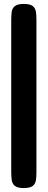

<svg xmlns="http://www.w3.org/2000/svg" viewBox="-20 -739 242 975"><path d="M100 216Q69 216 55.5 205Q42 194 39.5 175Q37 156 37 134V-639Q37 -661 39.5 -679Q42 -697 55.5 -708Q69 -719 101 -719Q133 -719 146.5 -708Q160 -697 162.5 -678.5Q165 -660 165 -638V136Q165 157 162.5 175.5Q160 194 146.5 205Q133 216 100 216Z"/></svg>

Font: Fredoka Expanded
Style: Bold
Weight: 700
Width: 7
Designer: Ben Nathan
Foundry: Milena B. Brandão, Ben Nathan
Version: Version 2.001